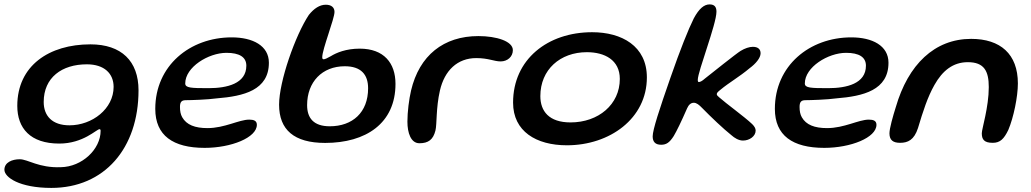

<svg xmlns="http://www.w3.org/2000/svg" viewBox="-54 -654 4800 894"><path d="M185 221C432 221 591 36.5 591 -233.5C591 -369.5 511.5 -447.5 367 -447.5C175 -447.5 26.5 -348.5 26.5 -161C26.5 -57 87 14.5 222 14.5C334 14.5 395.5 -52.5 409.5 -52.5C413 -52.5 414.5 -49.5 414.5 -45C414.5 41 328 123 229 124.5C126.5 128.5 76 87.5 38 87.5C2.5 87.5 -33.5 102 -33.5 136.5C-33.5 171.5 36.5 221 185 221ZM269.5 -70.5C189 -70.5 149.5 -114.5 149.5 -179C149.5 -293 234 -354.5 350.5 -354.5C431.5 -354.5 475 -311.5 475 -249.5C475 -147.5 375.5 -70.5 269.5 -70.5Z M899 34.5C1022 34.5 1142 -13 1142 -73C1142 -91.5 1128 -97 1106.5 -97C1058.5 -97 992.5 -57.5 912 -57.5C854 -57.5 814.5 -72.5 794.5 -108C787 -121 784 -137 784 -156C784 -180 792 -187.5 811.5 -187.5C834.5 -187.5 913.5 -190 955.5 -196C1080.5 -206 1198 -234 1198 -362C1198 -441.5 1122.5 -480 1025 -480C830 -480 669 -348 669 -147C669 -23 751.5 34.5 899 34.5ZM917.5 -243.5C835.5 -243.5 808.5 -244.5 808.5 -265.5C808.5 -341.5 916.5 -408 1000.5 -408C1060.5 -408 1093 -388.5 1093 -348C1093 -264.5 1003 -243.5 917.5 -243.5Z M1460 11.5C1649.5 11.5 1787.5 -79.5 1787.5 -263.5C1787.5 -360.5 1733.5 -427.5 1621 -427.5C1557 -427.5 1512.5 -408.5 1486.5 -392.5C1470.5 -383.5 1459.5 -378 1453 -378C1448 -378 1446.5 -381 1446.5 -388C1446.5 -424.5 1503.5 -566.5 1503.5 -598.5C1503.5 -619 1489.5 -632 1463 -632C1434.5 -632 1408 -614.5 1384 -584.5C1321 -489.5 1245.5 -275 1245.5 -166.5C1245.5 -49.5 1315.5 11.5 1460 11.5ZM1481.5 -66C1406.5 -66 1376 -104 1376 -164.5C1376 -272.5 1446 -345.5 1551.5 -345.5C1627 -345.5 1660 -307 1660 -243C1660 -130.5 1587.5 -66 1481.5 -66Z M1899 13C1940.5 13 1963 -4 1973.5 -46C1981 -76 1975.5 -150.5 1994.5 -233C2016 -325.5 2075.5 -383.5 2163.5 -383.5C2221 -383.5 2246.5 -368 2277 -368C2309 -368 2334 -390 2334 -420.5C2334 -462 2258 -486 2173.5 -486C2011.5 -486 1898.5 -396 1860 -232.5C1850.5 -192 1843 -133 1843 -87.5C1843 -35.5 1859 13 1899 13Z M2585.5 22.5C2785 22.5 2958 -102 2958 -293.5C2958 -440 2840.5 -504 2703 -504C2496.5 -504 2335 -378 2335 -176C2335 -42.5 2442.5 22.5 2585.5 22.5ZM2602.5 -84C2502 -84 2462 -136.5 2462 -206.5C2462 -330 2554.5 -411 2678.5 -411C2761 -411 2832 -375 2832 -286.5C2832 -167.5 2732.5 -84 2602.5 -84Z M3024.5 20C3048.5 20 3063.5 10 3083 -20.5C3097.5 -45 3117 -85 3145.5 -150C3152.5 -166 3163 -175.5 3176.5 -175.5C3189.5 -175.5 3201.5 -165.5 3215 -151.5C3256 -109.5 3315 -53.5 3351 -25C3366 -11.5 3385.5 0.5 3405.5 0.5C3435.5 0.5 3464.5 -19.5 3464.5 -46C3464.5 -56 3459 -65.5 3448.5 -76C3413 -110 3325.5 -173 3294.5 -201C3288 -206.5 3283.5 -210.5 3283.5 -215.5C3283.5 -221.5 3288.5 -226.5 3300.5 -236C3342 -270.5 3388.5 -296 3436.5 -336.5C3464.5 -357 3487.5 -384 3487.5 -406C3487.5 -425.5 3474.5 -436 3451.5 -436C3435 -436 3414 -429 3394.5 -417C3374 -404.5 3258.5 -312 3228 -288C3216 -277 3206 -272 3200 -272C3196.5 -272 3195 -275.5 3195 -282C3195 -321.5 3282 -541.5 3282 -599.5C3282 -620.5 3274 -633.5 3250 -633.5C3224.5 -633.5 3201 -614 3176.5 -568.5C3151 -517.5 3113.5 -423.5 3067.5 -291.5C3016.5 -145.5 2985 -49.5 2985 -19C2985 5.5 2996.5 20 3024.5 20Z M3784 34.5C3907 34.5 4027 -13 4027 -73C4027 -91.5 4013 -97 3991.5 -97C3943.5 -97 3877.5 -57.5 3797 -57.5C3739 -57.5 3699.5 -72.5 3679.5 -108C3672 -121 3669 -137 3669 -156C3669 -180 3677 -187.5 3696.5 -187.5C3719.5 -187.5 3798.5 -190 3840.5 -196C3965.5 -206 4083 -234 4083 -362C4083 -441.5 4007.5 -480 3910 -480C3715 -480 3554 -348 3554 -147C3554 -23 3636.5 34.5 3784 34.5ZM3802.5 -243.5C3720.5 -243.5 3693.5 -244.5 3693.5 -265.5C3693.5 -341.5 3801.5 -408 3885.5 -408C3945.5 -408 3978 -388.5 3978 -348C3978 -264.5 3888 -243.5 3802.5 -243.5Z M4137 11C4173 11 4202.5 -2 4220.5 -58C4244 -136.5 4265 -202 4297 -258.5C4334.5 -325 4383.5 -364.5 4452.5 -364.5C4529 -364.5 4550 -322.5 4550 -248.5C4550 -154.5 4517.5 -54 4517.5 -33.5C4517.5 -5 4528 11 4568.5 11C4602.5 11 4620.5 -6.5 4641 -49C4665.5 -106.5 4685.5 -204 4685.5 -265.5C4685.5 -402.5 4604 -473 4468 -473C4297.5 -473 4174.5 -353.5 4117 -155C4104 -114 4087.5 -56 4087.5 -33C4087.5 -1.5 4104.5 11 4137 11Z"/></svg>

Font: Gluten
Style: Italic
Weight: 400
Italic angle: -13°
Designer: Tyler Finck
Foundry: Etcetera Type Company
Version: Version 0.920